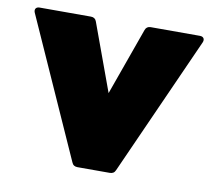

<svg xmlns="http://www.w3.org/2000/svg" viewBox="-65 -616 769 691"><g transform="rotate(10 319.0 -271.0)"><path d="M378 0C388 0 395 -4 399 -14L626 -521C631 -533 625 -542 612 -542H432C422 -542 415 -537 412 -528L324 -282L234 -528C231 -537 224 -542 214 -542H26C13 -542 7 -533 12 -521L239 -14C243 -4 250 0 260 0Z"/></g></svg>

Font: LINE Seed Sans TH Heavy
Style: Regular
Weight: 900
Designer: Dalton Maag Ltd | Thai characters by Cadson Demak Co.,Ltd.
Foundry: Dalton Maag Ltd
Version: Version 1.003